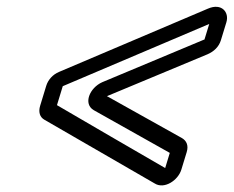

<svg xmlns="http://www.w3.org/2000/svg" viewBox="-20 -624 702 577"><path d="M287.3 -377C249.1 -360 229.4 -312 261.6 -293L489.4 -165C489.1 -164 490.4 -165 490.4 -165L476.4 -119C367.6 -182 258.9 -245 151.2 -308L168.3 -364L168.6 -365L608.8 -552L594.4 -505H593.4ZM301.4 -335 603.9 -461C622.4 -469 637.7 -483 643.8 -503L660.3 -557C669.5 -587 646.3 -616 604.8 -598L157.7 -408C138.3 -400 124.4 -384 118.9 -366L100.6 -306C95.1 -288 99.2 -272 113.7 -264L444.3 -73C473.5 -54 515.1 -82 524.9 -114L541.1 -167C547.2 -187 540.5 -201 526.9 -209Z"/></svg>

Font: DIN Rundschrift
Style: EngKontKu
Weight: 400
Width: 3
Version: Version 1.027